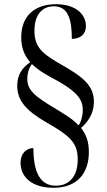

<svg xmlns="http://www.w3.org/2000/svg" viewBox="-20 -780 507 914"><path d="M234 114C349 114 403 43 403 -56C403 -106 390 -140 366 -171C396 -198 426 -236 427 -292C429 -373 372 -415 278 -469C181 -524 144 -554 144 -634C144 -710 181 -750 236 -750C301 -750 322 -695 322 -595C361 -595 389 -616 389 -655C389 -714 338 -760 247 -760C144 -760 81 -703 81 -602C81 -550 98 -513 124 -484C88 -459 62 -427 62 -371C62 -300 107 -252 198 -199C317 -132 350 -98 350 -21C350 65 305 104 246 104C171 104 139 40 139 -75C108 -75 78 -53 78 -4C78 63 133 114 234 114ZM354 -183C326 -213 299 -229 247 -261C144 -322 110 -351 110 -405C110 -433 119 -459 132 -475C165 -442 211 -418 263 -390C354 -337 374 -301 374 -257C374 -228 366 -200 354 -183Z"/></svg>

Font: Noto Serif Display Condensed Medium
Style: Regular
Weight: 500
Width: 3
Designer: Monotype Design Team
Foundry: Monotype Imaging Inc.
Version: Version 2.009